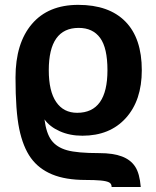

<svg xmlns="http://www.w3.org/2000/svg" viewBox="-20 -558 640 786"><path d="M560.5 -270.5Q560.5 -147 495.1 -74.7Q429.7 -2.4 317.4 -2.4Q265.6 -2.4 224.6 -20.8Q183.6 -39.1 162.1 -69.3Q169.4 -12.2 190.7 16.4Q211.9 44.9 253.9 56.9Q295.9 68.8 386.2 68.8Q443.4 68.8 479.2 82.5Q515.1 96.2 533.4 124.3Q551.8 152.3 556.2 207.5H437Q437 193.8 426.3 188.5Q415.5 183.1 391.8 180.9Q368.2 178.7 330.1 178.7Q248.5 178.7 193.6 156Q138.7 133.3 106.4 88.6Q74.2 43.9 58.8 -30Q43.5 -104 43.5 -240.7Q43.5 -380.9 110.4 -459.5Q177.2 -538.1 300.3 -538.1Q426.3 -538.1 493.4 -469.7Q560.5 -401.4 560.5 -270.5ZM419.9 -270.5Q419.9 -361.8 389.9 -402.8Q359.9 -443.8 302.2 -443.8Q179.7 -443.8 179.7 -270.5Q179.7 -184.6 210 -140.4Q240.2 -96.2 295.9 -96.2Q419.9 -96.2 419.9 -270.5Z"/></svg>

Font: Liberation Mono
Style: Bold
Weight: 700
Monospace: yes
Designer: Steve Matteson
Foundry: Ascender Corporation
Version: Version 2.1.5